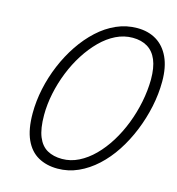

<svg xmlns="http://www.w3.org/2000/svg" viewBox="-174 -1436 1478 1604"><g transform="rotate(15 564.5 -634.5)"><path d="M471 19Q375 19 303 -21.5Q231 -62 191.5 -149Q152 -236 152 -375Q152 -480 175 -588Q198 -696 241 -798.5Q284 -901 343.5 -989.5Q403 -1078 476.5 -1145.5Q550 -1213 635 -1250.5Q720 -1288 814 -1288Q910 -1288 980.5 -1245Q1051 -1202 1090 -1118Q1129 -1034 1129 -911Q1129 -802 1105.5 -691Q1082 -580 1039.5 -475.5Q997 -371 938.5 -281.5Q880 -192 806.5 -124.5Q733 -57 648.5 -19Q564 19 471 19ZM487 -69Q561 -69 630 -103.5Q699 -138 760 -199Q821 -260 871 -340.5Q921 -421 957 -514Q993 -607 1013 -706Q1033 -805 1034 -901Q1034 -1005 1006.5 -1070.5Q979 -1136 926 -1168Q873 -1200 798 -1200Q723 -1200 653.5 -1166Q584 -1132 523 -1071Q462 -1010 411.5 -931Q361 -852 324.5 -760.5Q288 -669 268 -573Q248 -477 248 -385Q248 -268 276.5 -198.5Q305 -129 358.5 -99Q412 -69 487 -69Z"/></g></svg>

Font: Playwrite NL
Style: Regular
Weight: 400
Designer: Veronika Burian, José Scaglione
Foundry: TypeTogether
Version: Version 1.002